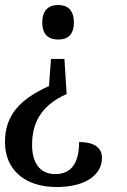

<svg xmlns="http://www.w3.org/2000/svg" viewBox="-28 -560 512 772"><path d="M206 -540C171 -540 142 -522 142 -470C142 -417 171 -401 206 -401C241 -401 269 -417 269 -470C269 -522 241 -540 206 -540ZM231 -323H177L169 -214C54 -162 -8 -98 -8 11C-8 125 75 192 199 192C322 192 382 139 382 75C382 30 345 11 290 11C290 86 265 140 195 140C130 140 101 92 101 23C101 -60 132 -134 240 -182Z"/></svg>

Font: Noto Serif Devanagari SemiCondensed Medium
Style: Regular
Weight: 500
Width: 4
Designer: Universal Thirst, Indian Type Foundry and the Monotype Design Team
Foundry: Monotype Imaging Inc.
Version: Version 2.004